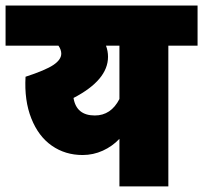

<svg xmlns="http://www.w3.org/2000/svg" viewBox="-63 -665 730 690"><path d="M-43 -645H647V-501H542V4.9H366.2V-166Q340.8 -139.2 306.4 -123.5Q272 -107.9 233.9 -107.9Q171.4 -107.9 123.3 -141.4Q75.2 -174.8 49.6 -239.3Q23.9 -303.7 28.8 -389.2Q100.6 -412.6 128.9 -431.6Q157.2 -450.7 157.2 -472.2Q157.2 -486.3 147 -501H-43ZM277.8 -250Q335.9 -250 366.2 -309.1V-501H317.9Q325.2 -481.4 325.2 -460.9Q325.2 -377.4 201.2 -313Q211.4 -250 277.8 -250Z"/></svg>

Font: LT Superior Black
Style: Regular
Weight: 900
Designer: Daniel Lyons
Foundry: LyonsType
Version: Version 2.005